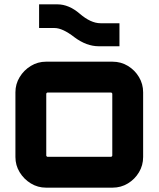

<svg xmlns="http://www.w3.org/2000/svg" viewBox="-20 -864 732 884"><path d="M192 0Q154 0 122 -19.5Q90 -39 70.5 -71Q51 -103 51 -141V-439Q51 -477 70.5 -509Q90 -541 122 -560.5Q154 -580 192 -580H498Q537 -580 569 -560.5Q601 -541 620 -509Q639 -477 639 -439V-141Q639 -103 620 -71Q601 -39 569 -19.5Q537 0 498 0H192ZM199 -142H491Q493 -142 495 -144Q497 -146 497 -148V-432Q497 -434 495 -436Q493 -438 491 -438H199Q197 -438 195 -436Q193 -434 193 -432V-148Q193 -146 195 -144Q197 -142 199 -142ZM435 -651Q378 -651 322 -693Q268 -735 231 -735H160V-844H244Q297 -844 347 -801Q398 -757 443 -757H530V-651H435Z"/></svg>

Font: Orbitron ExtraBold
Style: Regular
Weight: 800
Designer: Matt McInerney
Foundry: The League of Moveable Type
Version: Version 2.001